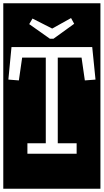

<svg xmlns="http://www.w3.org/2000/svg" viewBox="-32 -937 632 1170"><path d="M-12 213V-917H580V213ZM294 -701 420 -792 401 -827 286 -763 166 -824 146 -790 272 -701ZM485 -447 550 -452 530 -650H38L19 -452L83 -447L103 -586H247V-64H135V0H435V-64H320V-586H465Z"/></svg>

Font: Zilla Slab Highlight
Style: Regular
Weight: 400
Designer: Typotheque Type Foundry
Foundry: Typotheque type foundry
Version: Version 1.1; 2017; ttfautohint (v1.6)